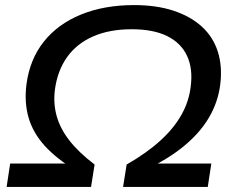

<svg xmlns="http://www.w3.org/2000/svg" viewBox="-20 -735 920 755"><path d="M6 0 20 -92H277V-66Q203 -110 156.5 -161Q110 -212 92.5 -272Q75 -332 84 -403Q97 -502 152.5 -571.5Q208 -641 299 -678Q390 -715 507 -715Q595 -715 662 -693Q729 -671 773.5 -630.5Q818 -590 836.5 -532Q855 -474 846 -402Q837 -332 801 -271.5Q765 -211 702 -159.5Q639 -108 549 -66L556 -92H811L797 0H464L478 -88Q558 -134 611 -182.5Q664 -231 693.5 -283.5Q723 -336 730 -395Q739 -465 715.5 -515.5Q692 -566 637.5 -593Q583 -620 498 -620Q410 -620 345.5 -591.5Q281 -563 243.5 -510Q206 -457 196 -383Q189 -330 202.5 -280Q216 -230 253 -182.5Q290 -135 352 -88L338 0Z"/></svg>

Font: Nunito Sans 10pt SemiExpanded SemiBold
Style: Italic
Weight: 600
Width: 6
Italic angle: -9°
Designer: Vernon Adams
Foundry: Vernon Adams
Version: Version 3.101;gftools[0.9.27]